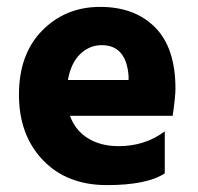

<svg xmlns="http://www.w3.org/2000/svg" viewBox="-20 -532 573 557"><path d="M275 -401Q240 -401 213 -375.5Q186 -350 177 -300H353V-312Q346 -401 275 -401ZM458 -29Q406 5 290 5Q174 5 104.5 -67.5Q35 -140 35 -257.5Q35 -375 102.5 -443.5Q170 -512 270.5 -512Q371 -512 430 -452.5Q489 -393 489 -275Q489 -252 481 -196H183Q198 -154 235 -131Q272 -108 324 -108Q401 -108 458 -151Z"/></svg>

Font: Hind Vadodara
Style: Bold
Weight: 700
Designer: Hitesh Malaviya
Foundry: Indian Type Foundry
Version: Version 0.702;PS 1.0;hotconv 1.0.81;makeotf.lib2.5.63406